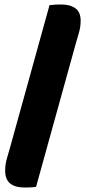

<svg xmlns="http://www.w3.org/2000/svg" viewBox="-20 -728 383 857"><path d="M141 106Q127 108 114 108.5Q101 109 90 109Q48 109 25.5 91Q3 73 3 33Q3 6 11 -21.5Q19 -49 25 -70L201 -705Q216 -707 229 -707.5Q242 -708 253 -708Q293 -708 316.5 -691Q340 -674 340 -636Q340 -607 332 -581Q324 -555 317 -529Z"/></svg>

Font: Baloo Da 2 ExtraBold
Style: Regular
Weight: 800
Designer: Noopur Datye, Sulekha Rajkumar and Ek Type
Foundry: Ek Type
Version: Version 1.640;hotconv 1.0.111;makeotfexe 2.5.65597; ttfautoh